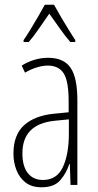

<svg xmlns="http://www.w3.org/2000/svg" viewBox="-20 -784 416 814"><path d="M184 -539Q250 -539 279 -497Q308 -455 308 -359V0H279L276 -89H274Q262 -51 236 -20.5Q210 10 156 10Q114 10 88 -10.5Q62 -31 49.5 -63.5Q37 -96 37 -133Q37 -212 82 -253Q127 -294 210 -302L271 -308V-356Q271 -440 250 -473Q229 -506 182 -506Q163 -506 138.5 -499Q114 -492 86 -476L72 -506Q126 -539 184 -539ZM212 -272Q75 -258 75 -134Q75 -79 98 -50Q121 -21 162 -21Q221 -21 246.5 -75.5Q272 -130 272 -218V-278ZM209 -764Q222 -740 240 -709.5Q258 -679 274.5 -652.5Q291 -626 299 -614V-606H278Q257 -630 233.5 -663.5Q210 -697 189 -726Q170 -699 146 -664Q122 -629 102 -606H80V-614Q92 -631 108.5 -658Q125 -685 141.5 -713.5Q158 -742 170 -764Z"/></svg>

Font: Noto Sans Malayalam ExtraCondensed ExtraLight
Style: Regular
Weight: 200
Width: 2
Designer: Jelle Bosma - Monotype Design Team
Foundry: Monotype Imaging Inc.
Version: Version 2.104; ttfautohint (v1.8.4.7-5d5b)